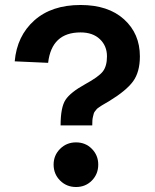

<svg xmlns="http://www.w3.org/2000/svg" viewBox="-20 -746 621 770"><path d="M195 -86Q195 -123 221 -149Q247 -175 285 -175Q323 -175 348.5 -149Q374 -123 374 -86Q374 -48 348.5 -22Q323 4 285 4Q247 4 221 -22Q195 -48 195 -86ZM223 -243Q223 -316 243 -346Q263 -376 321 -408Q376 -438 392.5 -459.5Q409 -481 409 -520Q409 -562 380.5 -589Q352 -616 303 -616Q187 -616 173 -494L39 -500Q48 -602 117.5 -664Q187 -726 303 -726Q414 -726 477.5 -668.5Q541 -611 541 -520Q541 -457 513.5 -419.5Q486 -382 417 -340Q412 -337 401.5 -331Q391 -325 388 -323Q385 -321 377.5 -316Q370 -311 368 -308.5Q366 -306 361.5 -300.5Q357 -295 356 -290.5Q355 -286 353 -278.5Q351 -271 350.5 -262.5Q350 -254 350 -243Z"/></svg>

Font: Txt Sans SemiBold
Style: Regular
Weight: 600
Designer: Open Source
Foundry: XRLN
Version: Version 1.0